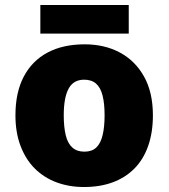

<svg xmlns="http://www.w3.org/2000/svg" viewBox="-20 -741 677 771"><path d="M594 -278Q594 -209 575 -155Q556 -101 520 -64.5Q484 -28 433 -9Q382 10 317 10Q257 10 206.5 -9Q156 -28 119.5 -64.5Q83 -101 62.5 -155Q42 -209 42 -278Q42 -370 75.5 -433.5Q109 -497 171 -530Q233 -563 320 -563Q400 -563 461.5 -530Q523 -497 558.5 -433.5Q594 -370 594 -278ZM236 -278Q236 -231 244 -198Q252 -165 270.5 -148.5Q289 -132 319 -132Q349 -132 366.5 -148.5Q384 -165 392 -198Q400 -231 400 -278Q400 -325 392 -357Q384 -389 366 -405Q348 -421 318 -421Q275 -421 255.5 -385Q236 -349 236 -278ZM497 -721V-606H142V-721Z"/></svg>

Font: Noto Sans Khmer Black
Style: Regular
Weight: 900
Version: Version 2.003